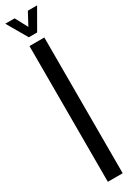

<svg xmlns="http://www.w3.org/2000/svg" viewBox="-255 -970 697 980"><g transform="rotate(-30 94.0 -480.0)"><path d="M49.5 0V-800H137V0ZM69 -840.5 -0.5 -960.5H54.5L93.5 -887.5L132.5 -960.5H187L118 -840.5Z"/></g></svg>

Font: Big Shoulders Display Thin SemiBold
Style: Regular
Weight: 600
Version: Version 2.002